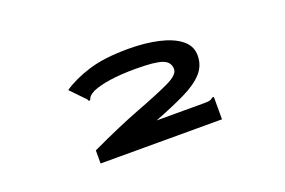

<svg xmlns="http://www.w3.org/2000/svg" viewBox="-62 -819 1124 758"><g transform="rotate(-20 500.0 -440.0)"><path d="M254 -301Q375 -358 464.5 -392Q554 -426 604 -449.5Q654 -473 654 -497Q654 -527 623.5 -538.5Q593 -550 513 -550Q390 -550 329 -524Q315 -516 309.5 -510.5Q304 -505 302 -497L296 -493L291 -502L233 -562Q278 -593 344 -613.5Q410 -634 511 -634Q582 -634 638.5 -621Q695 -608 727.5 -582Q760 -556 760 -516Q760 -473 731.5 -442Q703 -411 649 -385Q595 -359 520 -330H720Q737 -330 744 -332Q751 -334 757 -340H764V-246H254Z"/></g></svg>

Font: Inconsolata UltraExpanded Black
Style: Regular
Weight: 900
Width: 9
Monospace: yes
Designer: Raph Levien, Cyreal, Brenton Simpson
Foundry: Raph Levien, Cyreal, Google
Version: Version 3.001; ttfautohint (v1.8.2.53-6de2)